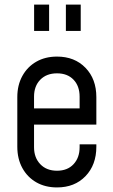

<svg xmlns="http://www.w3.org/2000/svg" viewBox="-20 -800 489 832"><path d="M227 12.2Q176.1 12.2 137.4 -9.9Q98.8 -32 76.9 -71.8Q55 -111.6 55 -164.5V-378.8Q55 -431.2 76.9 -470.9Q98.8 -510.6 137.4 -532.7Q176.1 -554.8 227 -554.8Q303.4 -554.8 350.4 -506.2Q397.5 -457.8 397.5 -378.8V-260.2H113V-330.2H325V-381.2Q325 -427 298.7 -454.6Q272.4 -482.2 227 -482.2Q181.6 -482.2 154.6 -454.6Q127.5 -427 127.5 -381.2V-162Q127.5 -116.7 154.6 -88.5Q181.6 -60.2 227 -60.2Q272.4 -60.2 298.7 -88.5Q325 -116.7 325 -162V-174.5H397.5V-164.5Q397.5 -85.3 350.4 -36.5Q303.4 12.2 227 12.2ZM127.8 -666V-780H192.8V-666ZM265.5 -666V-780H329.8V-666Z"/></svg>

Font: Mohave Light
Style: Regular
Weight: 300
Designer: Gumpita Rahayu
Foundry: Tokotype
Version: Version 2.003